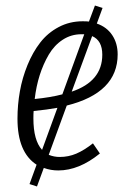

<svg xmlns="http://www.w3.org/2000/svg" viewBox="-20 -612 471 702"><path d="M410.2 -413.1Q410.2 -272.5 224.1 -226.1L158.2 -45.9Q177.7 -38.1 198.2 -38.1Q230.5 -38.1 259 -50.3Q287.6 -62.5 319.8 -87.9L345.2 -50.8Q269 11.2 192.9 11.2Q165.5 11.2 140.1 2L115.2 69.8L87.9 61L113.8 -9.8Q43.9 -54.7 43.9 -178.2Q43.9 -228.5 52.7 -278.1Q61.5 -327.6 80.6 -374.3Q99.6 -420.9 127 -456.3Q154.3 -491.7 194.3 -512.9Q234.4 -534.2 282.2 -534.2Q298.3 -534.2 305.2 -533.2L327.1 -591.8L355 -583L334 -525.9Q370.6 -513.2 390.4 -483.4Q410.2 -453.6 410.2 -413.1ZM277.8 -486.8Q240.2 -486.8 209.5 -466.8Q178.7 -446.8 158.4 -412.4Q138.2 -377.9 125.2 -337.2Q112.3 -296.4 106.9 -250Q166 -255.9 208 -267.1L288.1 -486.8ZM354 -412.1Q354 -463.9 316.9 -480L242.2 -276.9Q354 -314.5 354 -412.1ZM133.8 -64 189.9 -217.8Q151.9 -210.9 103 -206.1Q102.1 -197.3 102.1 -179.2Q102.1 -98.6 133.8 -64Z"/></svg>

Font: Fira Sans Compressed Light
Style: Italic
Weight: 300
Width: 3
Italic angle: -8°
Designer: Carrois Corporate & Edenspiekermann AG
Foundry: Carrois Corporate GbR & Edenspiekermann AG
Version: Version 4.203;PS 004.203;hotconv 1.0.88;makeotf.lib2.5.64775